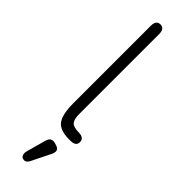

<svg xmlns="http://www.w3.org/2000/svg" viewBox="-283 -627 826 826"><g transform="rotate(45 130.0 -214.0)"><path d="M176.8 77.1Q176.8 86.9 171.9 95.7L131.8 176.8Q122.1 200.2 107.4 200.2Q85.9 200.2 85.9 175.8Q85.9 171.9 88.9 160.2L112.3 75.2Q119.1 52.7 136.7 52.7Q147.5 52.7 162.1 58.6Q176.8 64.5 176.8 77.1ZM187.5 0H180.7Q124 0 103.5 -27.8Q83 -55.7 83 -124V-593.8Q83 -627.9 108.4 -627.9Q133.8 -627.9 133.8 -593.8V-107.4Q133.8 -76.2 145 -63.5Q156.2 -50.8 187.5 -50.8Q221.7 -50.8 221.7 -24.4Q221.7 0 187.5 0Z"/></g></svg>

Font: Jura
Style: Book
Weight: 400
Version: Version 2.3